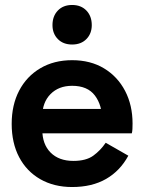

<svg xmlns="http://www.w3.org/2000/svg" viewBox="-20 -742 577 772"><path d="M270 10Q197 10 142 -21.5Q87 -53 57 -110Q27 -167 27 -244Q27 -320 57 -377.5Q87 -435 142 -467.5Q197 -500 270 -500Q344 -500 398.5 -467Q453 -434 483 -376.5Q513 -319 513 -245Q513 -234 512.5 -223.5Q512 -213 510 -206H134V-304H411L391 -257Q391 -319 361.5 -358Q332 -397 270 -397Q216 -397 183 -363.5Q150 -330 150 -274V-221Q150 -162 183.5 -128.5Q217 -95 275 -95Q326 -95 355 -116Q384 -137 405 -168L496 -116Q463 -55 406.5 -22.5Q350 10 270 10ZM191 -641Q191 -677 212.5 -699.5Q234 -722 270 -722Q306 -722 327.5 -699.5Q349 -677 349 -641Q349 -607 327.5 -585Q306 -563 270 -563Q234 -563 212.5 -585Q191 -607 191 -641Z"/></svg>

Font: Gabarito SemiBold
Style: Regular
Weight: 600
Designer: Leandro Assis / Alvaro Franca / Felipe Casaprima
Foundry: Naipe Foundry
Version: Version 1.000